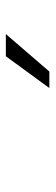

<svg xmlns="http://www.w3.org/2000/svg" viewBox="208 -940 185 640"><g transform="rotate(-90 300.0 -620.5)"><path d="M432 -693H506L381 -548H326Z"/></g></svg>

Font: KoHo
Style: Italic
Weight: 400
Italic angle: -10°
Designer: Cadson Demak & Katatrad Team
Foundry: Cadson Demak Co.,Ltd.
Version: Version 1.000